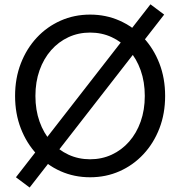

<svg xmlns="http://www.w3.org/2000/svg" viewBox="-20 -799 822 876"><path d="M666.5 -779.3 52.7 9.8 115.2 56.6 729 -732.4ZM141.6 -361.3Q141.6 -425.3 160.4 -478.3Q179.2 -531.2 213.1 -569.8Q247.1 -608.4 292.5 -629.4Q337.9 -650.4 391.1 -650.4Q444.3 -650.4 489.7 -629.4Q535.2 -608.4 569.1 -569.8Q603 -531.2 621.8 -478.3Q640.6 -425.3 640.6 -361.3Q640.6 -297.4 621.8 -244.4Q603 -191.4 569.1 -152.8Q535.2 -114.3 489.7 -93.3Q444.3 -72.3 391.1 -72.3Q337.9 -72.3 292.5 -93.3Q247.1 -114.3 213.1 -152.8Q179.2 -191.4 160.4 -244.4Q141.6 -297.4 141.6 -361.3ZM48.8 -361.3Q48.8 -280.8 75 -213.1Q101.1 -145.5 147.7 -95.5Q194.3 -45.4 256.6 -17.8Q318.8 9.8 391.1 9.8Q463.4 9.8 525.6 -17.8Q587.9 -45.4 634.5 -95.5Q681.2 -145.5 707.3 -213.1Q733.4 -280.8 733.4 -361.3Q733.4 -441.9 707.3 -509.5Q681.2 -577.1 634.5 -627.2Q587.9 -677.2 525.6 -704.8Q463.4 -732.4 391.1 -732.4Q318.8 -732.4 256.6 -704.8Q194.3 -677.2 147.7 -627.2Q101.1 -577.1 75 -509.5Q48.8 -441.9 48.8 -361.3Z"/></svg>

Font: Giphurs SC
Style: Regular
Weight: 400
Version: Version 0.920